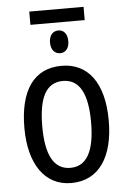

<svg xmlns="http://www.w3.org/2000/svg" viewBox="-57 -858 606 909"><g transform="rotate(-5 246.5 -403.0)"><path d="M375 -816H117V-753H375ZM246 -715C220 -715 202 -695 202 -661C202 -627 220 -607 246 -607C272 -607 289 -627 289 -661C289 -695 272 -715 246 -715ZM447 -269C447 -450 371 -547 247 -547C114 -547 46 -446 46 -269C46 -98 119 10 245 10C378 10 447 -99 447 -269ZM131 -269C131 -404 166 -475 247 -475C326 -475 363 -404 363 -269C363 -134 326 -62 247 -62C167 -62 131 -135 131 -269Z"/></g></svg>

Font: Noto Sans Condensed
Style: Regular
Weight: 400
Width: 3
Designer: Monotype Design Team
Foundry: Monotype Imaging Inc.
Version: Version 2.013